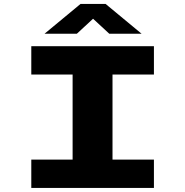

<svg xmlns="http://www.w3.org/2000/svg" viewBox="-20 -928 915 948"><path d="M134.5 0V-140H338.5V-560H134.5V-700H740V-560H535.5V-140H740V0ZM200 -761.5 377.5 -908.5H501.5L679 -761.5H519.5L439.5 -835.5L359.5 -761.5Z"/></svg>

Font: Trispace SemiExpanded ExtraBold
Style: Regular
Weight: 800
Width: 6
Designer: Tyler Finck
Foundry: Etcetera Type Company
Version: Version 1.210; ttfautohint (v1.8.3)